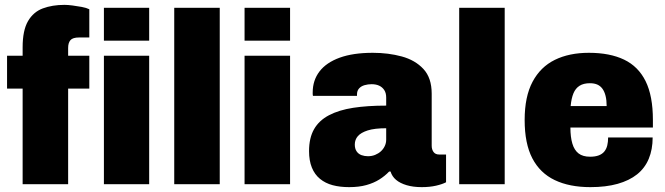

<svg xmlns="http://www.w3.org/2000/svg" viewBox="-20 -757 2733 789"><path d="M73 0V-393H9V-528H73V-563Q73 -632 95 -670Q117 -708 156 -722.5Q195 -737 245 -737Q259 -737 278 -734.5Q297 -732 316 -728.5Q335 -725 347 -719V-603H305Q279 -603 269.5 -592Q260 -581 260 -560V-528H347V-393H260V0ZM407 -590V-725H593V-590ZM407 0V-528H593V0Z M696 0V-725H883V0Z M985 -590V-725H1172V-590ZM985 0V-528H1172V0Z M1415 12Q1377 12 1347 4Q1317 -4 1295 -22Q1273 -40 1261.5 -68.5Q1250 -97 1250 -136Q1250 -190 1270.5 -226Q1291 -262 1332 -283.5Q1373 -305 1431.5 -314Q1490 -323 1567 -323V-356Q1567 -375 1559 -387Q1551 -399 1538 -405Q1525 -411 1507 -411Q1492 -411 1478 -407Q1464 -403 1455.5 -393.5Q1447 -384 1447 -369V-363H1266Q1265 -367 1265 -370Q1265 -373 1265 -377Q1265 -427 1293 -463.5Q1321 -500 1376 -520Q1431 -540 1512 -540Q1576 -540 1631 -525Q1686 -510 1720 -473.5Q1754 -437 1754 -372V-158Q1754 -143 1761.5 -132.5Q1769 -122 1785 -122H1813V-8Q1798 0 1772 6Q1746 12 1713 12Q1678 12 1651 4Q1624 -4 1607.5 -18Q1591 -32 1585 -52H1579Q1562 -34 1539 -19.5Q1516 -5 1485.5 3.5Q1455 12 1415 12ZM1492 -115Q1508 -115 1521.5 -120.5Q1535 -126 1545 -135Q1555 -144 1561 -156.5Q1567 -169 1567 -183V-230Q1519 -230 1491 -221Q1463 -212 1450.5 -197.5Q1438 -183 1438 -163Q1438 -146 1445.5 -135Q1453 -124 1465.5 -119.5Q1478 -115 1492 -115Z M1867 0V-725H2054V0Z M2406 12Q2320 12 2259.5 -17Q2199 -46 2167.5 -106.5Q2136 -167 2136 -264Q2136 -360 2168.5 -421Q2201 -482 2260 -511Q2319 -540 2400 -540Q2486 -540 2544.5 -512Q2603 -484 2633 -423.5Q2663 -363 2663 -264V-233H2324Q2324 -194 2332 -167Q2340 -140 2357.5 -126.5Q2375 -113 2405 -113Q2426 -113 2440.5 -118.5Q2455 -124 2463.5 -134.5Q2472 -145 2475.5 -159.5Q2479 -174 2479 -192H2662Q2662 -143 2646 -104.5Q2630 -66 2598 -40.5Q2566 -15 2518 -1.5Q2470 12 2406 12ZM2325 -321H2473Q2473 -345 2468.5 -363Q2464 -381 2455.5 -392.5Q2447 -404 2434.5 -409.5Q2422 -415 2404 -415Q2378 -415 2361.5 -404.5Q2345 -394 2336.5 -373.5Q2328 -353 2325 -321Z"/></svg>

Font: Archivo SemiCondensed Black
Style: Regular
Weight: 900
Width: 4
Designer: Hector Gatti
Foundry: Omnibus-Type
Version: Version 2.001